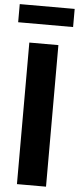

<svg xmlns="http://www.w3.org/2000/svg" viewBox="-62 -951 404 983"><g transform="rotate(5 140.0 -459.5)"><path d="M213.9 -727.5V0H64.5V-727.5ZM280.8 -919.4V-826.2H-1.5V-919.4Z"/></g></svg>

Font: Inter 16pt
Style: Bold
Weight: 700
Version: Version 4.001;git-66647c0bb